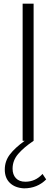

<svg xmlns="http://www.w3.org/2000/svg" viewBox="-20 -770 306 1050"><path d="M212.5 181.2 232.5 211.2Q183.8 260 111.2 260Q62.5 257.5 34.4 230.6Q6.2 203.8 6.2 157.5Q6.2 111.2 33.8 75Q61.2 38.8 115 0H103.8V-750H163.8V0Q110 36.2 79.4 71.9Q48.8 107.5 48.8 152.5Q48.8 185 66.9 204.4Q85 223.8 118.8 223.8Q173.8 223.8 212.5 181.2Z"/></svg>

Font: Now Light
Style: Regular
Weight: 300
Designer: Alfredo Marco Pradil
Foundry: Alfredo Marco Pradil
Version: Version 1.002;PS 001.002;hotconv 1.0.88;makeotf.lib2.5.64775